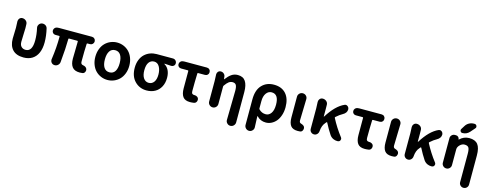

<svg xmlns="http://www.w3.org/2000/svg" viewBox="-27 -1750 7440 2916"><g transform="rotate(15 3693.5 -291.5)"><path d="M292 13.7Q176.8 13.7 118.7 -48.3Q60.5 -110.4 60.5 -220.7Q60.5 -249 63 -306.6Q65.4 -364.3 65.4 -392.6Q65.4 -448.2 61.5 -489.3Q61.5 -492.2 61.5 -495.1Q61.5 -519.5 78.1 -539.1Q96.7 -559.6 124 -559.6Q155.3 -559.6 178.7 -539.6Q202.1 -519.5 204.1 -489.3Q206.1 -461.9 206.1 -422.9Q206.1 -400.4 202.6 -324.2Q199.2 -248 199.2 -209Q199.2 -158.2 225.1 -132.3Q251 -106.4 292 -106.4Q397.5 -106.4 397.5 -283.2Q397.5 -376 376 -470.7Q373 -479.5 373 -488.3Q373 -507.8 383.8 -525.4Q399.4 -550.8 427.7 -557.6Q437.5 -559.6 446.3 -559.6Q465.8 -559.6 484.4 -548.8Q510.7 -533.2 517.6 -503.9Q543.9 -392.6 543.9 -290Q543.9 -194.3 514.6 -126.5Q485.4 -58.6 428.7 -22.5Q372.1 13.7 292 13.7Z M1175.8 13.7Q1093.8 13.7 1057.6 -32.2Q1021.5 -78.1 1021.5 -164.1Q1021.5 -182.6 1023.9 -281.7Q1026.4 -380.9 1026.4 -433.6Q1026.4 -443.4 1016.6 -443.4H887.7Q877.9 -443.4 877.9 -433.6Q877 -290 855.5 -65.4Q852.5 -35.2 829.1 -14.6Q807.6 3.9 779.3 3.9Q777.3 3.9 774.4 3.9Q745.1 2 726.6 -20.5Q711.9 -39.1 711.9 -62.5Q711.9 -67.4 712.9 -73.2Q740.2 -259.8 740.2 -433.6Q741.2 -443.4 730.5 -443.4H671.9Q648.4 -443.4 632.8 -459.5Q617.2 -475.6 617.2 -498Q617.2 -521.5 632.8 -538.6Q648.4 -555.7 671.9 -557.6L699.2 -559.6H1215.8Q1240.2 -559.6 1257.3 -542.5Q1274.4 -525.4 1274.4 -501.5Q1274.4 -477.5 1257.3 -460.4Q1240.2 -443.4 1215.8 -443.4H1176.8Q1167 -443.4 1166 -433.6Q1160.2 -328.1 1160.2 -157.2Q1160.2 -131.8 1169.4 -120.6Q1178.7 -109.4 1198.2 -106.4Q1221.7 -103.5 1239.7 -90.3Q1257.8 -77.1 1261.7 -55.7Q1262.7 -49.8 1262.7 -44.9Q1262.7 -27.3 1252.9 -11.7Q1240.2 7.8 1217.8 10.7Q1197.3 13.7 1175.8 13.7Z M1343.8 -279.3Q1343.8 -346.7 1365.2 -403.3Q1386.7 -460 1423.8 -497.1Q1460.9 -534.2 1509.3 -554.2Q1557.6 -574.2 1610.8 -574.2Q1664.1 -574.2 1712.4 -554.2Q1760.7 -534.2 1797.4 -497.1Q1834 -460 1856 -403.3Q1877.9 -346.7 1877.9 -279.3Q1877.9 -211.9 1856 -155.8Q1834 -99.6 1797.4 -63Q1760.7 -26.4 1712.4 -6.3Q1664.1 13.7 1610.8 13.7Q1557.6 13.7 1509.3 -6.3Q1460.9 -26.4 1424.3 -63Q1387.7 -99.6 1365.7 -155.8Q1343.8 -211.9 1343.8 -279.3ZM1726.6 -279.3Q1726.6 -361.3 1697.3 -407.7Q1668 -454.1 1610.8 -454.1Q1553.7 -454.1 1523.9 -407.7Q1494.1 -361.3 1494.1 -279.3Q1494.1 -197.3 1523.9 -151.9Q1553.7 -106.4 1610.8 -106.4Q1668 -106.4 1697.3 -151.9Q1726.6 -197.3 1726.6 -279.3Z M2225.6 13.7Q2114.3 13.7 2039.6 -63Q1964.8 -139.6 1964.8 -274.4Q1964.8 -343.8 1987.3 -399.4Q2009.8 -455.1 2047.4 -489.7Q2085 -524.4 2132.3 -542Q2179.7 -559.6 2232.4 -559.6H2489.3Q2514.6 -559.6 2532.2 -542Q2549.8 -524.4 2549.8 -499Q2549.8 -474.6 2532.2 -458Q2515.6 -444.3 2495.1 -444.3Q2492.2 -444.3 2489.3 -444.3Q2443.4 -448.2 2387.7 -450.2Q2384.8 -450.2 2384.8 -447.8Q2384.8 -445.3 2386.7 -443.4Q2431.6 -418.9 2455.6 -368.7Q2479.5 -318.4 2479.5 -251Q2479.5 -169.9 2446.8 -109.4Q2414.1 -48.8 2356.9 -17.6Q2299.8 13.7 2225.6 13.7ZM2227.5 -440.4Q2175.8 -440.4 2145.5 -398.9Q2115.2 -357.4 2115.2 -274.4Q2115.2 -195.3 2146 -150.9Q2176.8 -106.4 2228 -106.4Q2279.3 -106.4 2309.6 -148.4Q2339.8 -190.4 2339.8 -265.1Q2339.8 -339.8 2310.1 -390.1Q2280.3 -440.4 2227.5 -440.4Z M2908.2 13.7Q2830.1 13.7 2796.9 -31.7Q2763.7 -77.1 2763.7 -164.1V-434.6Q2763.7 -444.3 2753.9 -444.3H2647.5Q2624 -444.3 2608.4 -460Q2592.8 -475.6 2592.8 -498Q2592.8 -521.5 2608.4 -538.6Q2624 -555.7 2646.5 -557.6L2674.8 -559.6H3023.4Q3047.9 -559.6 3064.5 -543Q3081.1 -526.4 3081.1 -502Q3081.1 -477.5 3064.5 -460.9Q3047.9 -444.3 3023.4 -444.3H2916Q2906.2 -444.3 2906.2 -434.6Q2901.4 -306.6 2901.4 -157.2Q2901.4 -128.9 2912.6 -117.7Q2923.8 -106.4 2945.3 -106.4Q2948.2 -106.4 2951.2 -106.4Q2952.1 -106.4 2953.1 -106.4Q2975.6 -106.4 2993.2 -93.8Q3012.7 -81.1 3015.6 -58.6Q3016.6 -52.7 3016.6 -47.9Q3016.6 -30.3 3006.8 -14.6Q2994.1 4.9 2970.7 8.8Q2939.5 13.7 2908.2 13.7Z M3668 128.9Q3668 159.2 3646.5 181.2Q3625 203.1 3594.7 203.1Q3563.5 203.1 3543 180.7Q3522.5 160.2 3522.5 130.9L3530.3 -329.1Q3530.3 -393.6 3514.2 -419.9Q3498 -446.3 3458 -446.3Q3425.8 -446.3 3398.9 -426.3Q3372.1 -406.2 3340.8 -361.3Q3335 -353.5 3335 -343.8V-71.3Q3335 -41 3314 -19.5Q3293 2 3262.7 2Q3232.4 2 3210.9 -19.5Q3189.5 -41 3189.5 -71.3V-390.6Q3189.5 -444.3 3185.5 -493.2Q3185.5 -496.1 3185.5 -498Q3185.5 -521.5 3201.2 -539.1Q3217.8 -557.6 3244.1 -557.6Q3271.5 -557.6 3292.5 -539.1Q3313.5 -520.5 3315.4 -493.2L3319.3 -457Q3319.3 -455.1 3321.3 -455.1Q3323.2 -455.1 3324.2 -457Q3366.2 -512.7 3409.2 -542.5Q3452.1 -572.3 3507.8 -572.3Q3591.8 -572.3 3629.9 -514.6Q3668 -457 3668 -346.7Z M3815.4 128.9V-271.5Q3815.4 -418.9 3887.7 -495.6Q3960 -572.3 4077.1 -572.3Q4198.2 -572.3 4265.6 -497.1Q4333 -421.9 4333 -287.1Q4333 -217.8 4313.5 -159.2Q4293.9 -100.6 4261.7 -63Q4229.5 -25.4 4188 -4.9Q4146.5 15.6 4101.6 15.6Q4015.6 15.6 3960 -44.9Q3958 -46.9 3955.6 -45.9Q3953.1 -44.9 3954.1 -42Q3960.9 125 3960.9 131.8Q3960.9 160.2 3940.4 180.7Q3919.9 203.1 3889.2 203.1Q3858.4 203.1 3836.9 181.2Q3815.4 159.2 3815.4 128.9ZM4068.4 -105.5Q4118.2 -105.5 4150.9 -151.4Q4183.6 -197.3 4183.6 -285.2Q4183.6 -451.2 4072.3 -451.2Q4020.5 -451.2 3987.3 -405.3Q3954.1 -359.4 3954.1 -281.2V-168Q3954.1 -158.2 3960.9 -151.4Q4004.9 -105.5 4068.4 -105.5Z M4603.5 13.7Q4524.4 13.7 4491.7 -30.3Q4459 -74.2 4459 -159.2V-486.3Q4459 -516.6 4480.5 -538.1Q4502 -559.6 4532.7 -559.6Q4563.5 -559.6 4585 -538.1Q4605.5 -517.6 4605.5 -488.3L4596.7 -152.3Q4596.7 -115.2 4622.1 -108.4Q4679.7 -91.8 4684.6 -57.6Q4685.5 -51.8 4685.5 -45.9Q4685.5 -28.3 4676.8 -12.7Q4665 8.8 4641.6 11.7Q4625 13.7 4603.5 13.7Z M5263.7 -63.5Q5273.4 -50.8 5273.4 -37.1Q5273.4 -28.3 5269.5 -19.5Q5259.8 3.9 5234.4 5.9Q5228.5 6.8 5222.7 6.8Q5190.4 6.8 5160.2 -6.8Q5125 -23.4 5103.5 -54.7Q5052.7 -130.9 5003.9 -226.6Q5002 -229.5 4998.5 -230Q4995.1 -230.5 4992.2 -227.5L4979.5 -211.9Q4932.6 -162.1 4925.8 -69.3Q4923.8 -40 4903.8 -20Q4883.8 0 4856.4 0Q4827.1 0 4807.1 -20Q4787.1 -40 4787.1 -69.3V-392.6Q4787.1 -444.3 4783.2 -488.3Q4783.2 -491.2 4783.2 -494.1Q4783.2 -519.5 4799.8 -539.1Q4818.4 -559.6 4846.7 -559.6Q4878.9 -559.6 4902.8 -539.6Q4926.8 -519.5 4928.7 -488.3Q4929.7 -460.9 4929.7 -422.9V-301.8Q4929.7 -299.8 4931.6 -299.8Q4933.6 -299.8 4935.5 -301.8Q5056.6 -496.1 5188.5 -553.7Q5199.2 -558.6 5209 -558.6Q5222.7 -558.6 5236.3 -548.8Q5257.8 -533.2 5260.7 -504.9Q5260.7 -502 5260.7 -498Q5260.7 -473.6 5246.1 -451.2Q5229.5 -426.8 5201.2 -412.1Q5155.3 -387.7 5100.6 -338.9Q5092.8 -332 5097.7 -323.2Q5168 -187.5 5263.7 -63.5Z M5656.2 13.7Q5578.1 13.7 5544.9 -31.7Q5511.7 -77.1 5511.7 -164.1V-434.6Q5511.7 -444.3 5502 -444.3H5395.5Q5372.1 -444.3 5356.4 -460Q5340.8 -475.6 5340.8 -498Q5340.8 -521.5 5356.4 -538.6Q5372.1 -555.7 5394.5 -557.6L5422.9 -559.6H5771.5Q5795.9 -559.6 5812.5 -543Q5829.1 -526.4 5829.1 -502Q5829.1 -477.5 5812.5 -460.9Q5795.9 -444.3 5771.5 -444.3H5664.1Q5654.3 -444.3 5654.3 -434.6Q5649.4 -306.6 5649.4 -157.2Q5649.4 -128.9 5660.6 -117.7Q5671.9 -106.4 5693.4 -106.4Q5696.3 -106.4 5699.2 -106.4Q5700.2 -106.4 5701.2 -106.4Q5723.6 -106.4 5741.2 -93.8Q5760.7 -81.1 5763.7 -58.6Q5764.6 -52.7 5764.6 -47.9Q5764.6 -30.3 5754.9 -14.6Q5742.2 4.9 5718.8 8.8Q5687.5 13.7 5656.2 13.7Z M6082 13.7Q6002.9 13.7 5970.2 -30.3Q5937.5 -74.2 5937.5 -159.2V-486.3Q5937.5 -516.6 5959 -538.1Q5980.5 -559.6 6011.2 -559.6Q6042 -559.6 6063.5 -538.1Q6084 -517.6 6084 -488.3L6075.2 -152.3Q6075.2 -115.2 6100.6 -108.4Q6158.2 -91.8 6163.1 -57.6Q6164.1 -51.8 6164.1 -45.9Q6164.1 -28.3 6155.3 -12.7Q6143.6 8.8 6120.1 11.7Q6103.5 13.7 6082 13.7Z M6742.2 -63.5Q6752 -50.8 6752 -37.1Q6752 -28.3 6748 -19.5Q6738.3 3.9 6712.9 5.9Q6707 6.8 6701.2 6.8Q6668.9 6.8 6638.7 -6.8Q6603.5 -23.4 6582 -54.7Q6531.2 -130.9 6482.4 -226.6Q6480.5 -229.5 6477.1 -230Q6473.6 -230.5 6470.7 -227.5L6458 -211.9Q6411.1 -162.1 6404.3 -69.3Q6402.3 -40 6382.3 -20Q6362.3 0 6335 0Q6305.7 0 6285.6 -20Q6265.6 -40 6265.6 -69.3V-392.6Q6265.6 -444.3 6261.7 -488.3Q6261.7 -491.2 6261.7 -494.1Q6261.7 -519.5 6278.3 -539.1Q6296.9 -559.6 6325.2 -559.6Q6357.4 -559.6 6381.3 -539.6Q6405.3 -519.5 6407.2 -488.3Q6408.2 -460.9 6408.2 -422.9V-301.8Q6408.2 -299.8 6410.2 -299.8Q6412.1 -299.8 6414.1 -301.8Q6535.2 -496.1 6667 -553.7Q6677.7 -558.6 6687.5 -558.6Q6701.2 -558.6 6714.8 -548.8Q6736.3 -533.2 6739.3 -504.9Q6739.3 -502 6739.3 -498Q6739.3 -473.6 6724.6 -451.2Q6708 -426.8 6679.7 -412.1Q6633.8 -387.7 6579.1 -338.9Q6571.3 -332 6576.2 -323.2Q6646.5 -187.5 6742.2 -63.5Z M7031.2 -713.9Q7051.8 -748 7086.9 -767.1Q7122.1 -786.1 7161.1 -786.1H7170.9Q7195.3 -786.1 7206.1 -763.7Q7210 -754.9 7210 -747.1Q7210 -734.4 7199.2 -722.7L7137.7 -652.3Q7093.8 -603.5 7027.3 -603.5Q7005.9 -603.5 6996.1 -622.1Q6991.2 -630.9 6991.2 -640.6Q6991.2 -649.4 6997.1 -659.2ZM7151.4 -556.6Q7244.1 -556.6 7286.6 -503.4Q7329.1 -450.2 7329.1 -330.1V126Q7329.1 155.3 7308.6 175.8Q7288.1 196.3 7258.8 196.3Q7229.5 196.3 7209 175.8Q7188.5 155.3 7188.5 126V-320.3Q7188.5 -392.6 7170.9 -417.5Q7153.3 -442.4 7106.4 -442.4Q7068.4 -442.4 7035.2 -409.7Q7002 -377 7002 -339.8V-91.8Q7002 -62.5 6981 -41.5Q6960 -20.5 6930.2 -20.5Q6900.4 -20.5 6879.4 -41.5Q6858.4 -62.5 6858.4 -91.8V-477.5Q6858.4 -505.9 6878.4 -525.9Q6898.4 -545.9 6926.8 -545.9H6944.3Q6965.8 -545.9 6981 -531.2Q6996.1 -516.6 6997.1 -495.1Q6997.1 -494.1 6998.5 -493.2Q7000 -492.2 7001 -493.2Q7065.4 -556.6 7151.4 -556.6Z"/></g></svg>

Font: Gen Jyuu GothicX Bold
Style: Bold
Weight: 700
Designer: Ryoko NISHIZUKA (kana &amp; ideographs); Paul D. Hunt (Latin, Greek &amp; Cyrillic); Wenlong ZHANG (bopomofo); Sandoll C
Version: Version 1.058.20140828